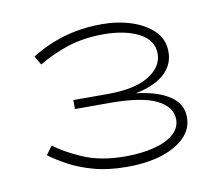

<svg xmlns="http://www.w3.org/2000/svg" viewBox="-53 -855 588 506"><g transform="rotate(-10 241.5 -602.0)"><path d="M249 -411Q200 -411 161.5 -421.5Q123 -432 94.5 -447.5Q66 -463 46 -478L63 -501Q88 -481 135.5 -460Q183 -439 250 -439Q293 -439 326.5 -447.5Q360 -456 379 -472.5Q398 -489 398 -512Q398 -545 359 -565Q320 -585 231 -585H140V-609H231Q305 -609 342.5 -632.5Q380 -656 380 -691Q380 -727 343 -746.5Q306 -766 248 -766Q194 -766 150.5 -751.5Q107 -737 73 -716L59 -740Q85 -756 114.5 -768Q144 -780 177 -786.5Q210 -793 248 -793Q291 -793 327.5 -781Q364 -769 386.5 -746.5Q409 -724 409 -691Q409 -660 388.5 -638Q368 -616 331 -604.5Q294 -593 241 -593V-602Q297 -602 338.5 -592.5Q380 -583 403.5 -563.5Q427 -544 427 -512Q427 -482 405 -459.5Q383 -437 343.5 -424Q304 -411 249 -411Z"/></g></svg>

Font: BioRhyme SemiExpanded ExtraLight
Style: Regular
Weight: 250
Width: 6
Designer: Aoife Mooney
Foundry: Aoife Mooney Type
Version: Version 1.600;gftools[0.9.33]